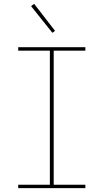

<svg xmlns="http://www.w3.org/2000/svg" viewBox="-20 -981 540 1001"><path d="M75 0V-18H240V-717H75V-735H425V-717H260V-18H425V0ZM253 -810 142 -949 158 -961 267 -820Z"/></svg>

Font: Iosevka Slab Thin
Style: Regular
Weight: 100
Monospace: yes
Designer: Belleve Invis
Foundry: Belleve Invis
Version: Version 11.1.0; ttfautohint (v1.8.3)